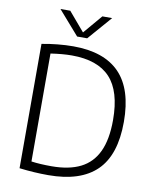

<svg xmlns="http://www.w3.org/2000/svg" viewBox="-100 -1021 889 1101"><g transform="rotate(10 344.0 -470.0)"><path d="M89 -5V-729Q132.5 -737.5 180.2 -742.2Q228 -747 272 -747Q451.5 -747 541.8 -653.8Q632 -560.5 632 -370Q632 -177.5 538.5 -86Q445 5.5 257.5 5.5Q175 5.5 89 -5ZM569 -370Q569 -537.5 496 -615.8Q423 -694 272.5 -694Q219 -694 149.5 -683.5V-55Q200 -48 267 -48Q369 -48 435.8 -81.5Q502.5 -115 535.8 -186Q569 -257 569 -370ZM405.5 -945H462.5L341.5 -806H283L161.5 -945H218.5L312 -835Z"/></g></svg>

Font: Encode Sans Light
Style: Regular
Weight: 300
Designer: Multiple Designers
Foundry: Impallari Type
Version: Version 2.000